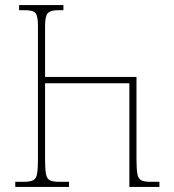

<svg xmlns="http://www.w3.org/2000/svg" viewBox="-20 -734 682 754"><path d="M572 -20H606V0H488V-407H157V-108Q157 -70 160.5 -51Q164 -32 176 -26Q188 -20 213 -20H251V0H40V-20H73Q98 -20 110 -26Q122 -32 125.5 -51Q129 -70 129 -108V-632Q129 -671 119.5 -682.5Q110 -694 77 -694H55V-714H229V-694H209Q179 -694 168 -682.5Q157 -671 157 -632V-432H516V-108Q516 -70 519.5 -51Q523 -32 535 -26Q547 -20 572 -20Z"/></svg>

Font: Noto Serif Georgian SemiCondensed Thin
Style: Regular
Weight: 100
Width: 4
Designer: Monotype Design Team, Akaki Razmadze
Foundry: Google LLC
Version: Version 2.003; ttfautohint (v1.8.4.7-5d5b)